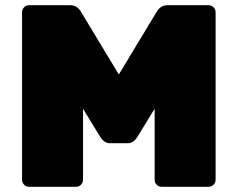

<svg xmlns="http://www.w3.org/2000/svg" viewBox="-20 -720 916 740"><path d="M626 -700H784Q795 -700 803 -692Q811 -684 811 -673V-27Q811 -16 803 -8Q795 0 784 0H603Q592 0 584 -8Q576 -16 576 -27V-301L510 -193Q494 -168 473 -168H403Q382 -168 366 -193L300 -301V-27Q300 -16 292 -8Q284 0 273 0H92Q81 0 73 -8Q65 -16 65 -27V-673Q65 -684 73 -692Q81 -700 92 -700H250Q278 -700 293 -673L438 -433L583 -673Q598 -700 626 -700Z"/></svg>

Font: Rubik One
Style: Regular
Weight: 400
Designer: Hubert and Fischer with Elvire Volk Leonovitch
Foundry: Hubert and Fischer with Elvire Volk Leonovitch
Version: Version 1.001